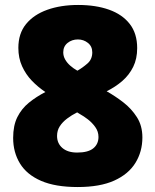

<svg xmlns="http://www.w3.org/2000/svg" viewBox="-20 -744 626 774"><path d="M295 -724Q366 -724 419.5 -705Q473 -686 503 -647.5Q533 -609 533 -550Q533 -507 517 -474.5Q501 -442 473.5 -418Q446 -394 410 -376Q444 -357 477 -331.5Q510 -306 532 -271.5Q554 -237 554 -190Q554 -133 526 -87.5Q498 -42 440.5 -16Q383 10 293 10Q203 10 145.5 -15Q88 -40 60.5 -85Q33 -130 33 -188Q33 -238 50 -272Q67 -306 96.5 -330Q126 -354 163 -373Q133 -393 108.5 -418.5Q84 -444 69 -477Q54 -510 54 -551Q54 -609 85 -647Q116 -685 170.5 -704.5Q225 -724 295 -724ZM210 -196Q210 -166 231.5 -147.5Q253 -129 291 -129Q335 -129 356 -146Q377 -163 377 -192Q377 -214 364 -232Q351 -250 334 -263Q317 -276 304 -283L291 -291Q269 -280 250.5 -266Q232 -252 221 -235Q210 -218 210 -196ZM294 -585Q270 -585 252.5 -571Q235 -557 235 -533Q235 -518 242.5 -504.5Q250 -491 263 -479.5Q276 -468 292 -459Q313 -471 332.5 -488Q352 -505 352 -533Q352 -557 334.5 -571Q317 -585 294 -585Z"/></svg>

Font: Noto Sans Cham Black
Style: Regular
Weight: 900
Version: Version 2.002